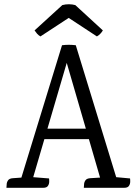

<svg xmlns="http://www.w3.org/2000/svg" viewBox="-20 -893 650 913"><path d="M137.7 -50.5 213.2 -44.5Q214.2 -39.5 214 -28.6Q213.8 -17.7 207.8 -8.9Q201.9 0 185.6 0H10.6Q11.6 -5 11.7 -15.4Q11.8 -25.7 18.1 -35.2Q24.3 -44.7 42 -45.7L81.8 -48.5ZM532.9 -50.5 598.4 -44.5Q599.4 -39.5 599.2 -28.6Q599 -17.7 593 -8.9Q587.1 0 570.8 0H378.6Q379.6 -5 379.7 -15.4Q379.8 -25.7 386.1 -35.2Q392.3 -44.7 410 -45.7L455.6 -48.5ZM168.1 -281H425V-231.4H168.1ZM469.2 -2.7 282.9 -643.7 311.9 -643.5 127.8 -15.8 72.2 -17.4 274.9 -677.9Q292.3 -680.1 307.7 -680Q323 -679.9 340.4 -677.9L544.9 -10.1ZM338.1 -868.8 469.1 -748.4Q464.5 -740.7 457.5 -733Q450.5 -725.3 440.8 -719.8L278.5 -826.4H335L172.3 -719.8Q162.5 -725.5 156.3 -732.7Q150 -739.9 144.4 -748.4L276.3 -868.8Q292.4 -873 308.4 -872.8Q324.4 -872.5 338.1 -868.8Z"/></svg>

Font: Karma Variable Light
Style: Regular
Weight: 300
Designer: Joana Correia
Foundry: Indian Type Foundry
Version: Version 3.000